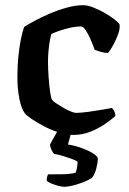

<svg xmlns="http://www.w3.org/2000/svg" viewBox="-20 -520 497 740"><path d="M262 0Q235 0 205 -10Q175 -20 147.5 -34.5Q120 -49 100.5 -62.5Q81 -76 76 -83Q62 -101 54.5 -140Q47 -179 47 -222Q47 -262 50.5 -299Q54 -336 60 -366.5Q66 -397 73 -416Q86 -425 112 -439Q138 -453 170.5 -467Q203 -481 237 -490.5Q271 -500 301 -500Q317 -500 339 -491.5Q361 -483 383 -470.5Q405 -458 421 -445.5Q437 -433 441 -425Q443 -409 435 -387.5Q427 -366 416.5 -346.5Q406 -327 396 -316Q382 -316 368.5 -320Q355 -324 345 -328Q339 -345 330 -366Q321 -387 311 -402.5Q301 -418 292 -418Q271 -418 248 -412.5Q225 -407 206.5 -400.5Q188 -394 178 -389Q175 -380 172 -362.5Q169 -345 167 -324.5Q165 -304 165 -285Q165 -254 167.5 -220.5Q170 -187 173.5 -163.5Q177 -140 181 -135Q183 -131 194 -123.5Q205 -116 220 -107Q235 -98 250 -91.5Q265 -85 274 -85Q291 -85 320.5 -89Q350 -93 376 -97.5Q402 -102 411 -104Q415 -101 419.5 -93Q424 -85 425 -73Q409 -59 384.5 -42Q360 -25 329 -12.5Q298 0 262 0ZM228 200Q219 200 204 196Q189 192 176.5 186.5Q164 181 160 176Q160 167 162 160.5Q164 154 165 152Q199 152 224 151.5Q249 151 271 146Q275 138 277 125Q279 112 279 103Q272 98 255.5 92Q239 86 220.5 80.5Q202 75 188 73Q183 67 178 56.5Q173 46 173 36Q184 17 193 0.5Q202 -16 215 -37H262L242 37Q269 41 296 51Q323 61 340 72Q357 83 357 91Q357 107 351 130Q345 153 334 166Q318 176 296.5 184Q275 192 256.5 196Q238 200 228 200Z"/></svg>

Font: Texturina 12pt SemiBold
Style: Regular
Weight: 600
Designer: Guillermo Torres Carreño
Foundry: Omnibus-Type
Version: Version 1.002